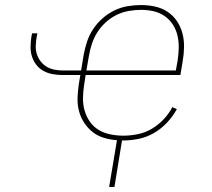

<svg xmlns="http://www.w3.org/2000/svg" viewBox="-20 -548 840 760"><path d="M433 192H412L443 7Q416 5 391 -2.5Q366 -10 346.5 -25.5Q327 -41 313 -62.5Q299 -84 292.5 -109Q286 -134 287 -161Q288 -188 292 -215L298 -251H228Q208 -251 188.5 -254.5Q169 -258 152.5 -267Q136 -276 124.5 -290.5Q113 -305 107 -323Q101 -341 101 -360.5Q101 -380 104 -401L107 -416H128L125 -401Q122 -383 121.5 -366Q121 -349 126 -333.5Q131 -318 141 -305Q151 -292 164.5 -284Q178 -276 194.5 -272.5Q211 -269 228 -269H301L311 -330Q316 -357 324.5 -383Q333 -409 348.5 -432.5Q364 -456 385.5 -475Q407 -494 432.5 -506.5Q458 -519 485 -523.5Q512 -528 538 -528Q567 -528 594 -522Q621 -516 643 -501.5Q665 -487 680 -465Q695 -443 702 -416.5Q709 -390 708.5 -361.5Q708 -333 703 -305L694 -251H319L313 -212Q309 -186 308.5 -160Q308 -134 315 -110Q322 -86 336 -66Q350 -46 371 -33.5Q392 -21 417.5 -16Q443 -11 469 -11Q497 -11 526 -17Q555 -23 580.5 -38Q606 -53 627.5 -75.5Q649 -98 662 -124L680 -116Q664 -87 641 -62.5Q618 -38 589.5 -21.5Q561 -5 529.5 1.5Q498 8 467 8H463ZM676 -269 683 -308Q687 -333 687.5 -358.5Q688 -384 682.5 -407.5Q677 -431 664 -451Q651 -471 631.5 -484.5Q612 -498 588 -503.5Q564 -509 538 -509Q514 -509 489 -504.5Q464 -500 441.5 -489Q419 -478 399 -460Q379 -442 365.5 -420.5Q352 -399 344 -375Q336 -351 332 -327L322 -269Z"/></svg>

Font: Iosevka Aile Thin
Style: Italic
Weight: 100
Italic angle: -9°
Designer: Belleve Invis
Foundry: Belleve Invis
Version: Version 31.1.0; ttfautohint (v1.8.4)